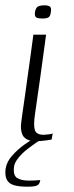

<svg xmlns="http://www.w3.org/2000/svg" viewBox="-38 -530 280 725"><path d="M136 -399Q126 -323 115.5 -248.5Q105 -174 94 -98Q88 -58 93.5 -39.5Q99 -21 127 -21Q132 -21 144.5 -22.5Q157 -24 161 -26L157 -3Q152 -2 133.5 0.5Q115 3 102 3Q79 3 66.5 -2.5Q54 -8 48.5 -18Q43 -28 41.5 -41.5Q40 -55 42.5 -70.5Q45 -86 47 -104Q52 -139 57.5 -177Q63 -215 68 -253Q73 -291 78.5 -328Q84 -365 88 -399Q100 -399 112.5 -399Q125 -399 136 -399ZM122 -460Q108 -460 100 -463.5Q92 -467 94 -484Q97 -502 106.5 -506Q116 -510 129 -510Q143 -510 150 -505.5Q157 -501 154 -484Q152 -467 143.5 -463.5Q135 -460 122 -460ZM66 175Q35 175 15.5 169.5Q-4 164 -12 149Q-20 134 -17 108Q-13 81 8 57.5Q29 34 53.5 16.5Q78 -1 92 -8H128Q119 -5 102 6.5Q85 18 65.5 33Q46 48 31.5 66Q17 84 15 99Q11 132 26.5 142Q42 152 72 152Q83 152 91.5 151.5Q100 151 106 150.5Q112 150 114 150Q113 159 109 164.5Q105 170 95.5 172.5Q86 175 66 175Z"/></svg>

Font: Genos Thin Light
Style: Italic
Weight: 300
Italic angle: -8°
Version: Version 1.010